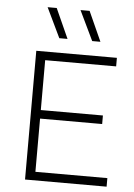

<svg xmlns="http://www.w3.org/2000/svg" viewBox="-56 -842 617 884"><g transform="rotate(5 253.0 -400.0)"><path d="M93.5 0V-595H466V-555.5H138V-39.5H470.5V0ZM123.5 -285.5V-325H425V-285.5ZM346 -662 280 -799.5H322L384 -662ZM194 -662 128 -799.5H170L232 -662Z"/></g></svg>

Font: Encode Sans SC Condensed Thin ExtraLight
Style: Regular
Weight: 250
Version: Version 3.002